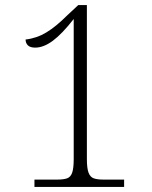

<svg xmlns="http://www.w3.org/2000/svg" viewBox="-20 -738 599 758"><path d="M116 0V-29H206Q231 -29 245 -34Q259 -39 265 -56.5Q271 -74 271 -110V-663Q225 -604 188.5 -577Q152 -550 119 -550Q99 -550 90 -559Q81 -568 81 -582Q125 -587 163 -610Q201 -633 245 -677L289 -718H323V-110Q323 -74 329.5 -56.5Q336 -39 350 -34Q364 -29 388 -29H470V0Z"/></svg>

Font: Noto Serif Tibetan ExtraLight
Style: Regular
Weight: 200
Designer: Monotype Design Team
Foundry: Monotype Imaging Inc.
Version: Version 2.103; ttfautohint (v1.8.4.7-5d5b)